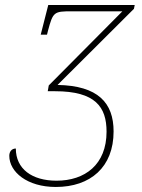

<svg xmlns="http://www.w3.org/2000/svg" viewBox="-20 -734 566 764"><path d="M202 10C340 10 432 -69 432 -211C432 -325 370 -393 209 -396L513 -699L516 -714H172L142 -596H167L171 -612C191 -687 195 -689 266 -689H467L174 -394L170 -371H199C360 -371 404 -308 404 -210C404 -79 318 -15 205 -15C107 -15 43 -62 43 -143C26 -143 17 -130 17 -114C17 -50 88 10 202 10Z"/></svg>

Font: Noto Serif SemiCondensed Thin
Style: Italic
Weight: 100
Width: 4
Italic angle: -12°
Designer: Monotype Design Team
Foundry: Monotype Imaging Inc.
Version: Version 2.013